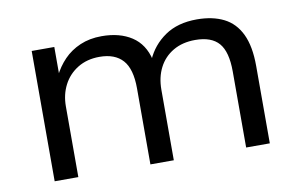

<svg xmlns="http://www.w3.org/2000/svg" viewBox="-59 -605 1113 711"><g transform="rotate(-10 497.5 -249.5)"><path d="M94 0V-490H179V-380H173Q190 -415 215.5 -441.5Q241 -468 277 -483.5Q313 -499 358 -499Q426 -499 471 -469.5Q516 -440 530 -380H525Q548 -433 596 -466Q644 -499 716 -499Q775 -499 817 -478Q859 -457 881 -411Q903 -365 903 -291V0H814V-286Q814 -360 786 -392.5Q758 -425 697 -425Q649 -425 614 -404.5Q579 -384 560.5 -348Q542 -312 542 -265V0H454V-286Q454 -359 424.5 -392Q395 -425 337 -425Q290 -425 255 -403.5Q220 -382 201.5 -346Q183 -310 183 -266V0Z"/></g></svg>

Font: Nunito Sans 10pt SemiExpanded
Style: Regular
Weight: 400
Width: 6
Designer: Vernon Adams
Foundry: Vernon Adams
Version: Version 3.101;gftools[0.9.27]